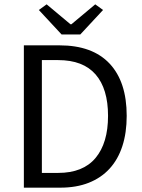

<svg xmlns="http://www.w3.org/2000/svg" viewBox="-20 -865 655 885"><path d="M90 0V-656H254Q406 -656 485 -572Q564 -488 564 -331Q564 -253 544 -191.5Q524 -130 485 -87.5Q446 -45 389 -22.5Q332 0 258 0ZM173 -68H248Q363 -68 420.5 -137Q478 -206 478 -331Q478 -456 420.5 -522Q363 -588 248 -588H173ZM264 -706 159 -819 195 -845 305 -753H309L419 -845L455 -819L350 -706Z"/></svg>

Font: Pinyin1712
Style: Regular
Weight: 400
Version: Version 1